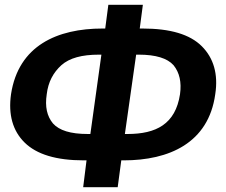

<svg xmlns="http://www.w3.org/2000/svg" viewBox="-20 -771 944 801"><path d="M576 -751H432L419 -652H408C219 -652 57 -581 26 -378C14 -293 33 -225 83 -176C133 -127 214 -102 330 -102H341L327 10H471L486 -102H496C685 -102 850 -174 878 -378C891 -462 871 -529 822 -578C772 -628 690 -652 574 -652H563ZM393 -543H403L357 -212H346C274 -212 227 -227 201 -256C176 -286 167 -326 175 -378C181 -429 202 -468 236 -499C270 -529 321 -543 393 -543ZM559 -543C630 -543 678 -528 704 -499C729 -468 738 -428 731 -378C712 -253 631 -212 512 -212H501L548 -543Z"/></svg>

Font: Cheyenne Sans
Style: Bold Italic
Weight: 700
Italic angle: -8.13011°
Designer: The Public Sans project authors (U.S. Web Design System), Libre Franklin designed by Pablo Impallari and Rodrigo Fuenzal
Foundry: The Cheyenne Sans Project Authors
Version: Version 2.007